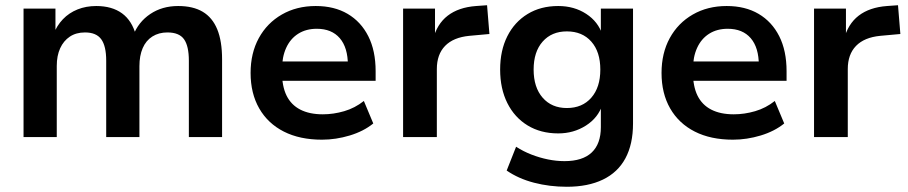

<svg xmlns="http://www.w3.org/2000/svg" viewBox="-20 -524 3470 734"><path d="M70 0V-491H192V-392H184Q197 -426 220.5 -450.5Q244 -475 276.5 -488Q309 -501 348 -501Q408 -501 446.5 -473Q485 -445 500 -388H489Q509 -440 554.5 -470.5Q600 -501 661 -501Q718 -501 755 -479Q792 -457 810.5 -412Q829 -367 829 -297V0H702V-292Q702 -348 683.5 -374Q665 -400 620 -400Q587 -400 562.5 -384.5Q538 -369 525.5 -340Q513 -311 513 -271V0H386V-292Q386 -348 367 -374Q348 -400 305 -400Q271 -400 247 -384Q223 -368 210 -339.5Q197 -311 197 -272V0Z M1211 10Q1126 10 1065 -21Q1004 -52 971 -109.5Q938 -167 938 -245Q938 -321 969.5 -378.5Q1001 -436 1057.5 -468.5Q1114 -501 1187 -501Q1258 -501 1309 -471Q1360 -441 1388 -385.5Q1416 -330 1416 -252V-215H1040V-289H1326L1310 -274Q1310 -342 1279 -378Q1248 -414 1191 -414Q1150 -414 1120 -395Q1090 -376 1074 -341Q1058 -306 1058 -258V-249Q1058 -194 1075.5 -158.5Q1093 -123 1128 -105Q1163 -87 1214 -87Q1255 -87 1296 -99Q1337 -111 1371 -138L1407 -52Q1370 -22 1317 -6Q1264 10 1211 10Z M1521 0V-491H1643V-372H1635Q1650 -432 1691.5 -464Q1733 -496 1800 -501L1842 -504L1851 -394L1774 -387Q1713 -381 1681.5 -348.5Q1650 -316 1650 -260V0Z M2147 190Q2081 190 2021.5 174.5Q1962 159 1917 128L1953 37Q1981 55 2012 67Q2043 79 2075 85.5Q2107 92 2138 92Q2207 92 2242 59Q2277 26 2277 -38V-124H2283Q2267 -74 2220 -44Q2173 -14 2114 -14Q2047 -14 1997 -44.5Q1947 -75 1919.5 -130Q1892 -185 1892 -258Q1892 -331 1919.5 -385.5Q1947 -440 1997 -470.5Q2047 -501 2114 -501Q2175 -501 2221 -471Q2267 -441 2283 -391H2277V-491H2400V-52Q2400 27 2371 81Q2342 135 2285 162.5Q2228 190 2147 190ZM2147 -111Q2206 -111 2240.5 -150.5Q2275 -190 2275 -258Q2275 -326 2240.5 -365Q2206 -404 2147 -404Q2089 -404 2054.5 -365Q2020 -326 2020 -258Q2020 -190 2054.5 -150.5Q2089 -111 2147 -111Z M2782 10Q2697 10 2636 -21Q2575 -52 2542 -109.5Q2509 -167 2509 -245Q2509 -321 2540.5 -378.5Q2572 -436 2628.5 -468.5Q2685 -501 2758 -501Q2829 -501 2880 -471Q2931 -441 2959 -385.5Q2987 -330 2987 -252V-215H2611V-289H2897L2881 -274Q2881 -342 2850 -378Q2819 -414 2762 -414Q2721 -414 2691 -395Q2661 -376 2645 -341Q2629 -306 2629 -258V-249Q2629 -194 2646.5 -158.5Q2664 -123 2699 -105Q2734 -87 2785 -87Q2826 -87 2867 -99Q2908 -111 2942 -138L2978 -52Q2941 -22 2888 -6Q2835 10 2782 10Z M3092 0V-491H3214V-372H3206Q3221 -432 3262.5 -464Q3304 -496 3371 -501L3413 -504L3422 -394L3345 -387Q3284 -381 3252.5 -348.5Q3221 -316 3221 -260V0Z"/></svg>

Font: Nunito Sans 12pt ExtraLight 11pt
Style: Bold
Weight: 700
Version: Version 3.101;gftools[0.9.27]